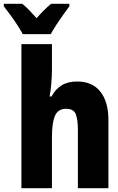

<svg xmlns="http://www.w3.org/2000/svg" viewBox="-75 -993 625 1013"><path d="M38 0V-760H199V-628Q199 -592 196 -555.5Q193 -519 187 -484H197Q216 -521 249 -542Q282 -563 332 -563Q412 -563 454.5 -509.5Q497 -456 497 -360V0H336V-306Q336 -359 325.5 -389Q315 -419 273 -419Q231 -419 215 -382Q199 -345 199 -267V0ZM45 -813Q35 -832 17 -860Q-1 -888 -21 -915Q-41 -942 -55 -960V-973H42Q60 -959 78.5 -940Q97 -921 118 -897Q161 -946 195 -973H291V-960Q277 -941 258 -914.5Q239 -888 221.5 -861Q204 -834 193 -813Z"/></svg>

Font: Noto Sans Mono Condensed Black
Style: Regular
Weight: 900
Width: 3
Designer: Monotype Design Team
Foundry: Monotype Imaging Inc.
Version: Version 2.014